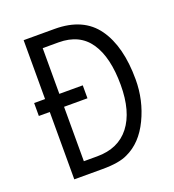

<svg xmlns="http://www.w3.org/2000/svg" viewBox="-117 -715 735 809"><g transform="rotate(-20 250.0 -311.0)"><path d="M79 -301H30V-359H79V-623H218Q346 -623 406 -539Q466 -455 466 -306Q466 -213 426.5 -131Q387 -49 319 -18Q281 1 206 1H79ZM203 -57Q298 -57 348.5 -122Q399 -187 399 -306Q399 -430 353.5 -497Q308 -564 214 -564H143V-359H248V-301H143V-57Z"/></g></svg>

Font: Vazir Code FD
Style: Code-FD
Weight: 400
Foundry: DejaVu fonts team - Redesigned by Saber Rastikerdar
Version: Version 1.1.2